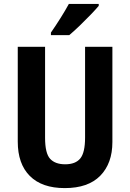

<svg xmlns="http://www.w3.org/2000/svg" viewBox="-20 -1005 667 984"><path d="M556 -277Q556 -168 494 -104.5Q432 -41 312 -41Q195 -41 133 -103Q71 -165 71 -279V-765H211V-299Q211 -219 237 -191Q263 -163 314 -163Q367 -163 391.5 -193Q416 -223 416 -300V-765H556ZM486 -975Q471 -957 444.5 -929.5Q418 -902 388.5 -873.5Q359 -845 335 -825H241V-838Q266 -874 290.5 -913Q315 -952 333 -985H486Z"/></svg>

Font: Noto Sans Tamil UI Condensed
Style: Bold
Weight: 700
Width: 3
Designer: Jelle Bosma - Monotype Design Team
Foundry: Monotype Imaging Inc.
Version: Version 2.004; ttfautohint (v1.8.4.7-5d5b)